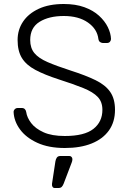

<svg xmlns="http://www.w3.org/2000/svg" viewBox="-20 -730 645 960"><path d="M304 10Q223 10 166.5 -16Q110 -42 80 -83Q50 -124 48 -170Q48 -178 54 -184Q60 -190 69 -190H89Q99 -190 104.5 -184Q110 -178 111 -170Q115 -142 136 -114.5Q157 -87 198 -68.5Q239 -50 304 -50Q402 -50 447 -85.5Q492 -121 492 -181Q492 -221 468.5 -245.5Q445 -270 397 -289.5Q349 -309 274 -333Q203 -356 157 -380.5Q111 -405 89.5 -440Q68 -475 68 -530Q68 -581 95 -621.5Q122 -662 173.5 -686Q225 -710 299 -710Q358 -710 402 -694Q446 -678 475 -651.5Q504 -625 519 -594.5Q534 -564 535 -535Q535 -528 530 -521.5Q525 -515 514 -515H494Q489 -515 481.5 -519Q474 -523 472 -535Q466 -585 419.5 -617.5Q373 -650 299 -650Q225 -650 178 -621Q131 -592 131 -530Q131 -490 152 -464.5Q173 -439 218 -419.5Q263 -400 334 -377Q409 -353 458 -329Q507 -305 531 -270.5Q555 -236 555 -181Q555 -120 524.5 -77.5Q494 -35 438 -12.5Q382 10 304 10ZM254 210Q246 210 242.5 204Q239 198 240 189L257 77Q259 65 264.5 57.5Q270 50 282 50H327Q334 50 338 55Q342 60 342 66Q342 75 338 84L298 189Q294 199 288.5 204.5Q283 210 272 210Z"/></svg>

Font: Rubik Light Light
Style: Regular
Weight: 300
Version: Version 2.101